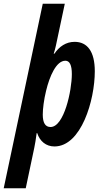

<svg xmlns="http://www.w3.org/2000/svg" viewBox="-76 -781 549 1037"><path d="M-56 236H63L109 18C113 0 118 -31 122 -62H125C139 -18 173 10 218 10C363 10 436 -240 436 -396C436 -504 395 -555 327 -555C281 -555 244 -530 218 -491H214C219 -505 222 -518 226 -535L274 -761H155ZM197 -95C169 -95 155 -117 155 -162C155 -193 161 -242 173 -291C192 -370 228 -453 277 -453C300 -453 312 -430 312 -381C312 -291 270 -95 197 -95Z"/></svg>

Font: Noto Sans ExtraCondensed
Style: Bold Italic
Weight: 700
Width: 2
Italic angle: -12°
Designer: Monotype Design Team
Foundry: Monotype Imaging Inc.
Version: Version 2.013